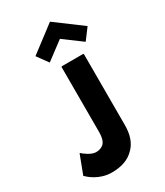

<svg xmlns="http://www.w3.org/2000/svg" viewBox="-276 -1253 1192 1384"><g transform="rotate(-30 320.5 -560.5)"><path d="M475 -822H297L293 -818V-276C293 -234 285 -205 267 -185L266 -184C249 -169 227 -162 203 -162C161 -162 111 -203 97 -216L94 -213L36 -60L42 -55C51 -46 121 22 228 22C309 22 370 0 412 -43L419 -50C459 -91 479 -150 479 -228V-818ZM169 -980 233 -892 236 -889 384 -1000 534 -889 537 -892 603 -980 599 -983 384 -1143 173 -983Z"/></g></svg>

Font: Hussar Woodtype
Style: Bd
Weight: 900
Foundry: Cannot Into Space Fonts
Version: Version 1.07